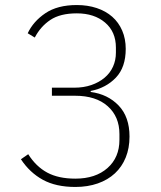

<svg xmlns="http://www.w3.org/2000/svg" viewBox="-20 -730 640 762"><path d="M275 -382Q312 -382 342.5 -392.5Q373 -403 395 -421.5Q417 -440 428.5 -465.5Q440 -491 440 -521V-541Q440 -604 397 -640.5Q354 -677 285 -677Q219 -677 180 -651Q141 -625 118 -581L90 -598Q112 -645 160 -677.5Q208 -710 285 -710Q328 -710 364 -698Q400 -686 425.5 -663.5Q451 -641 465 -608.5Q479 -576 479 -536Q479 -463 440 -422Q401 -381 340 -369V-365Q408 -356 451 -311Q494 -266 494 -188Q494 -142 479 -105Q464 -68 436 -42Q408 -16 368 -2Q328 12 279 12Q202 12 150 -16.5Q98 -45 63 -98L92 -118Q123 -69 167.5 -45Q212 -21 279 -21Q359 -21 406.5 -63Q454 -105 454 -175V-198Q454 -267 407.5 -308.5Q361 -350 278 -350H186V-382Z"/></svg>

Font: IBM Plex Sans Thai Looped ExtraLight
Style: Regular
Weight: 200
Designer: Mike Abbink, Paul van der Laan, Pieter van Rosmalen, Ben Mitchell, Mark Frömberg
Foundry: Bold Monday
Version: Version 1.0